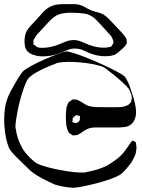

<svg xmlns="http://www.w3.org/2000/svg" viewBox="-44 -827 686 928"><path d="M589 -39Q579 -26 568.5 -13.5Q558 -1 546 10Q537 19 512.5 29.5Q488 40 456 49.5Q424 59 391.5 66.5Q359 74 334.5 78Q310 82 301 80Q260 77 221 65Q206 58 184 47.5Q162 37 140 24Q118 11 103 -2Q81 -24 51.5 -52Q22 -80 5 -102Q-4 -117 -10 -139.5Q-16 -162 -19 -184Q-22 -206 -23 -221Q-24 -236 -23.5 -259Q-23 -282 -20 -304.5Q-17 -327 -11 -342Q-5 -362 5 -381Q15 -400 26 -419Q35 -435 45 -451Q55 -467 66 -481Q77 -492 106 -508Q135 -524 169.5 -539Q204 -554 233 -565Q262 -576 273 -578Q282 -580 311 -571Q340 -562 378.5 -546.5Q417 -531 455 -513.5Q493 -496 522 -480.5Q551 -465 560 -456Q579 -427 590 -389Q597 -369 603 -348Q609 -327 612 -306Q614 -293 613.5 -278.5Q613 -264 607 -250Q599 -230 578 -218Q568 -214 555 -212.5Q542 -211 530 -211H443Q429 -211 415 -211Q401 -211 387 -207Q375 -203 365.5 -196.5Q356 -190 345 -183Q342 -182 338.5 -179.5Q335 -177 332 -175Q329 -174 326 -174Q323 -174 321 -174Q313 -172 309 -172Q305 -174 302 -177Q299 -179 295.5 -180.5Q292 -182 290 -184Q289 -186 287.5 -189Q286 -192 285 -193Q281 -201 279.5 -209Q278 -217 276 -225Q275 -239 274.5 -253Q274 -267 275 -281Q276 -290 276.5 -300Q277 -310 281 -318Q283 -322 284.5 -326Q286 -330 288 -333Q290 -335 293.5 -337.5Q297 -340 299 -341Q301 -342 303 -343.5Q305 -345 306 -346Q308 -347 311.5 -346.5Q315 -346 317 -346Q319 -346 322.5 -346Q326 -346 328 -345Q331 -344 334 -342.5Q337 -341 340 -339Q351 -334 361.5 -326.5Q372 -319 384 -315Q401 -310 419.5 -309.5Q438 -309 455 -309H519Q529 -309 539 -309.5Q549 -310 559 -313Q563 -315 567 -316Q571 -317 574 -319Q578 -321 580.5 -324.5Q583 -328 586 -330Q587 -332 588 -332.5Q589 -333 590 -334Q590 -338 591 -340Q591 -344 592.5 -348Q594 -352 593 -356Q593 -360 592 -364Q591 -368 590 -371Q586 -383 579 -397Q567 -412 546.5 -430.5Q526 -449 505 -466Q484 -483 469 -494Q460 -503 435 -510Q410 -517 378 -521.5Q346 -526 313.5 -527.5Q281 -529 256 -526.5Q231 -524 222 -518Q207 -513 183 -502.5Q159 -492 135 -479Q111 -466 96 -451Q87 -442 77 -417Q67 -392 57.5 -359Q48 -326 41.5 -293Q35 -260 32 -235Q29 -210 33 -201Q35 -184 40 -167Q45 -150 52 -134Q57 -123 63.5 -111.5Q70 -100 78 -90Q88 -78 98.5 -67Q109 -56 122 -46Q131 -37 156.5 -28Q182 -19 216 -11.5Q250 -4 283.5 1Q317 6 342.5 7Q368 8 377 4Q400 0 425 -7.5Q450 -15 472 -26Q495 -39 519.5 -57.5Q544 -76 560 -98Q568 -108 574 -118Q580 -128 587 -137L595 -146Q596 -146 596 -147Q596 -148 597 -148Q598 -148 600.5 -146Q603 -144 604 -144Q606 -143 608.5 -142Q611 -141 612 -140Q613 -139 612.5 -137.5Q612 -136 613 -135Q614 -131 614 -128Q614 -125 615 -122Q616 -118 615.5 -114Q615 -110 615 -106Q614 -88 607 -72Q600 -56 589 -39ZM326 -232Q329 -234 334 -237.5Q339 -241 340 -244Q342 -247 342 -252Q342 -257 342 -260Q344 -262 343 -265Q342 -267 341 -266.5Q340 -266 338 -267Q336 -268 331 -269.5Q326 -271 324 -271Q323 -270 321 -268Q319 -266 317 -265Q316 -264 313 -261.5Q310 -259 308 -257Q307 -255 307 -251Q307 -247 307 -244Q307 -243 306 -240Q305 -237 306 -236Q307 -235 311 -235Q317 -232 326 -232ZM491 -557Q448 -551 407 -564Q387 -570 366.5 -580.5Q346 -591 324 -592Q302 -594 281.5 -585Q261 -576 241 -569Q219 -560 191.5 -556.5Q164 -553 141 -556Q129 -558 115.5 -562.5Q102 -567 93 -575Q80 -586 76.5 -605Q73 -624 75 -640Q76 -645 76.5 -650Q77 -655 78 -659Q80 -664 81.5 -668.5Q83 -673 85 -677Q94 -692 106.5 -705Q119 -718 131 -731Q145 -746 159.5 -763Q174 -780 192 -791Q211 -802 232 -805Q246 -807 259 -807Q272 -807 285 -807Q299 -807 312.5 -807Q326 -807 339 -804Q355 -800 368.5 -791.5Q382 -783 397 -777Q412 -771 428 -767.5Q444 -764 457 -756Q468 -749 478 -739.5Q488 -730 496 -721L544 -670Q549 -665 552.5 -660Q556 -655 560 -650L567 -640Q568 -637 568 -632.5Q568 -628 569 -624Q569 -623 569.5 -622Q570 -621 570 -619L565 -611Q559 -601 550 -594Q540 -585 529.5 -575.5Q519 -566 507 -561Q504 -560 500 -559.5Q496 -559 491 -557ZM441 -710Q431 -721 419 -733Q407 -745 393 -752Q380 -759 366.5 -761Q353 -763 339 -764Q324 -765 303 -765.5Q282 -766 260.5 -762.5Q239 -759 224 -749Q212 -742 201.5 -731.5Q191 -721 181 -710Q173 -702 165.5 -693Q158 -684 150 -676Q143 -669 136.5 -661.5Q130 -654 125 -645Q124 -643 121.5 -639.5Q119 -636 118 -634Q117 -631 117.5 -627Q118 -623 118 -620Q118 -619 117.5 -616Q117 -613 118 -612Q120 -610 123.5 -608.5Q127 -607 128 -605Q130 -604 132.5 -602Q135 -600 137 -599Q144 -596 153 -596Q162 -596 169 -596Q189 -597 207 -601.5Q225 -606 242 -613Q257 -619 272.5 -625.5Q288 -632 304 -633Q326 -635 347 -626.5Q368 -618 387 -610Q414 -600 443 -597Q454 -596 463.5 -596.5Q473 -597 483 -599Q485 -600 488.5 -600.5Q492 -601 493 -602Q496 -604 498.5 -608.5Q501 -613 502 -616Q503 -618 504 -619Q505 -620 505 -621Q505 -622 504.5 -623.5Q504 -625 504 -626Q503 -630 502 -634Q501 -638 499 -642Q496 -649 491 -655Q486 -661 481 -666Z"/></svg>

Font: Rubik Vinyl
Style: Regular
Weight: 400
Designer: Hubert and Fischer, NaN
Foundry: Hubert and Fischer, NaN
Version: Version 2.200